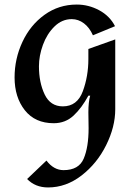

<svg xmlns="http://www.w3.org/2000/svg" viewBox="-20 -529 598 843"><path d="M485 -414 388 -374Q373 -408 348.5 -426.5Q324 -445 295 -445Q252 -445 219 -412.5Q186 -380 168.5 -332Q151 -284 151 -238Q151 -167 176 -114.5Q201 -62 256 -62Q319 -62 343.5 -128Q368 -194 368 -270V-314L486 -356V-49Q486 28 446 108.5Q406 189 338 241.5Q270 294 191 294Q135 294 99 257L184 176Q216 218 259 218Q326 218 347.5 167.5Q369 117 369 34L368 -36Q368 -81 376 -109H368Q339 -55 303 -21.5Q267 12 216 12Q134 12 89 -45Q44 -102 44 -189Q44 -271 78.5 -345Q113 -419 175.5 -464Q238 -509 317 -509Q369 -509 415.5 -484Q462 -459 485 -414Z"/></svg>

Font: Amita
Style: Bold
Weight: 700
Designer: Eduardo Rodriguez Tunni, Modular Infotech, Brian J. Bonislawsky
Foundry: Eduardo Rodriguez Tunni, Modular Infotech, Brian J. Bonislawsky
Version: Version 1.003